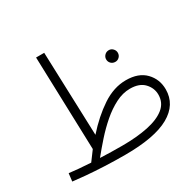

<svg xmlns="http://www.w3.org/2000/svg" viewBox="-156 -892 1108 1083"><g transform="rotate(-30 398.5 -350.5)"><path d="M364 13Q294 13 229.5 10Q165 7 113 2.5Q61 -2 30 -6L36 -57Q90 -50 176 -45Q200 -78 222 -107L203 -714H256L275 -169Q346 -249 422 -299.5Q498 -350 577 -350Q659 -350 703 -304.5Q747 -259 747 -193Q747 -94 652 -40.5Q557 13 364 13ZM573 -297Q526 -297 479 -273Q432 -249 388 -211Q344 -173 304.5 -128.5Q265 -84 232 -43Q304 -40 375 -40Q471 -40 543 -55Q615 -70 655.5 -102.5Q696 -135 696 -188Q696 -231 665 -264Q634 -297 573 -297ZM579 -469Q562 -469 551 -480Q540 -491 540 -507Q540 -522 551 -533.5Q562 -545 579 -545Q594 -545 605 -533.5Q616 -522 616 -507Q616 -491 605 -480Q594 -469 579 -469Z"/></g></svg>

Font: Noto Sans Arabic Light
Style: Regular
Weight: 300
Designer: Monotype Design Team, Nadine Chahine, Nizar Qandah and Khaled Hosny
Foundry: Monotype Imaging Inc.
Version: Version 2.012; ttfautohint (v1.8.4.7-5d5b)